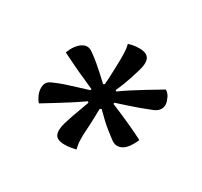

<svg xmlns="http://www.w3.org/2000/svg" viewBox="-110 -689 820 780"><g transform="rotate(30 300.0 -299.5)"><path d="M340 -545Q374 -545 384.5 -526Q395 -507 382 -465Q375 -441 368.5 -422Q362 -403 355.5 -386Q349 -369 340 -350L345 -346Q367 -362 389.5 -376.5Q412 -391 442 -409.5Q472 -428 516 -454Q525 -447 530.5 -440.5Q536 -434 539 -424Q550 -401 543 -383.5Q536 -366 515 -357Q485 -345 460.5 -336Q436 -327 412.5 -319.5Q389 -312 362 -303L360 -297Q387 -286 412 -275Q437 -264 464.5 -251.5Q492 -239 525 -222Q521 -212 516 -203Q511 -194 504 -184Q488 -162 468 -157.5Q448 -153 430 -167Q410 -182 394.5 -194.5Q379 -207 363.5 -221.5Q348 -236 329 -255L322 -251Q322 -227 321 -208.5Q320 -190 319.5 -171.5Q319 -153 317 -129Q317 -114 317 -102.5Q317 -91 319 -81Q321 -71 323 -61Q309 -58 296.5 -56Q284 -54 271 -54Q235 -54 226 -73Q217 -92 228 -130Q235 -153 241.5 -171.5Q248 -190 255 -208.5Q262 -227 270 -250L265 -254Q235 -233 209 -216.5Q183 -200 156.5 -183.5Q130 -167 97 -147Q91 -154 87 -160.5Q83 -167 79 -176Q70 -199 74 -218.5Q78 -238 100 -247Q125 -258 148.5 -266Q172 -274 197.5 -281.5Q223 -289 251 -298L253 -304Q223 -318 197.5 -329Q172 -340 146.5 -352.5Q121 -365 88 -381Q92 -391 96.5 -400Q101 -409 108 -418Q124 -439 142.5 -444Q161 -449 180 -434Q201 -419 218 -404.5Q235 -390 251 -375.5Q267 -361 284 -345L290 -349Q292 -371 292.5 -389.5Q293 -408 294 -427Q295 -446 295 -469Q295 -493 294 -507.5Q293 -522 289 -537Q298 -540 310.5 -542.5Q323 -545 340 -545Z"/></g></svg>

Font: Rec Mono Duotone
Style: Italic
Weight: 400
Italic angle: -10°
Monospace: yes
Version: Version 1.085; ttfautohint (v1.8.4.7-5d5b)